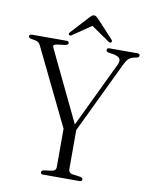

<svg xmlns="http://www.w3.org/2000/svg" viewBox="-93 -922 774 989"><g transform="rotate(10 294.0 -427.0)"><path d="M405.5 -10.5Q405.5 0 392.5 0H201.5Q189 0 189 -10.5Q189 -19.5 200.5 -22L245 -28Q264.5 -32 264.5 -51V-251L71 -649.5Q65 -661.5 58.8 -666.8Q52.5 -672 43 -674L20 -678Q6.5 -681 6.5 -689.5Q6.5 -700 20 -700H199.5Q214 -700 214 -690Q214 -680.5 198 -677.5L158 -672.5Q142 -670 139 -666Q136 -662 142 -649.5L318 -283L482 -625Q491 -644.5 484.8 -656Q478.5 -667.5 453.5 -673L423.5 -678Q412.5 -681 412.5 -689.5Q412.5 -700 425 -700H571.5Q584.5 -700 584.5 -689.5Q584.5 -686 582 -682.5Q579.5 -679 571 -677.5L561 -675.5Q540 -671.5 528.8 -659.8Q517.5 -648 506.5 -623.5L330 -255.5V-51Q330 -32 349.5 -28L393 -22Q405.5 -18.5 405.5 -10.5ZM225 -734.5Q214.5 -727 209 -731.5Q202.5 -737 210.5 -746L296.5 -839.5Q302.5 -846 307.2 -849.8Q312 -853.5 318.5 -853.5Q325.5 -853.5 330.2 -849.8Q335 -846 341.5 -839.5L428 -746Q435.5 -737.5 428.5 -731.5Q423 -726.5 412.5 -734.5L319 -799Z"/></g></svg>

Font: Fraunces 144pt S050 Light
Style: Regular
Weight: 300
Version: Version 1.000; ttfautohint (v1.8.3)